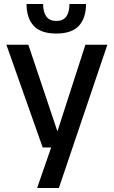

<svg xmlns="http://www.w3.org/2000/svg" viewBox="-20 -742 570 962"><path d="M166 200 245 -28 258 -54 408 -518H518L275 200ZM194 -3 12 -518H122L271 -74H302L297 -3ZM262 -574Q184 -574 148.5 -613Q113 -652 113 -722H196Q196 -681 212.5 -659Q229 -637 262 -637Q296 -637 312 -659Q328 -681 328 -722H411Q411 -652 375.5 -613Q340 -574 262 -574Z"/></svg>

Font: TikTok Sans 24pt Medium
Style: Regular
Weight: 500
Version: Version 4.000